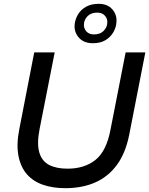

<svg xmlns="http://www.w3.org/2000/svg" viewBox="-20 -974 780 1004"><path d="M321 10Q257 10 205.5 -7.5Q154 -25 121 -62.5Q88 -100 76.5 -159Q65 -218 81 -299L159 -700H266L187 -299Q172 -223 185.5 -177Q199 -131 237 -111.5Q275 -92 333 -92Q422 -92 479.5 -138Q537 -184 558 -297L637 -700H740L656 -271Q637 -174 591.5 -112Q546 -50 478 -20Q410 10 321 10ZM466 -748Q419 -748 393.5 -776Q368 -804 370 -842Q372 -871 387 -897Q402 -923 429.5 -938.5Q457 -954 496 -954Q542 -954 567 -925.5Q592 -897 589 -860Q588 -832 573 -806Q558 -780 531.5 -764Q505 -748 466 -748ZM471 -794Q504 -794 522 -812.5Q540 -831 541 -854Q543 -875 529 -891.5Q515 -908 489 -908Q456 -908 438 -889.5Q420 -871 419 -848Q417 -827 431 -810.5Q445 -794 471 -794Z"/></svg>

Font: REM
Style: Italic
Weight: 400
Italic angle: -11°
Designer: Octavio Pardo
Foundry: Ashler Design
Version: Version 1.005;gftools[0.9.28]